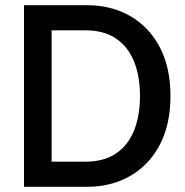

<svg xmlns="http://www.w3.org/2000/svg" viewBox="-20 -720 712 740"><path d="M72.5 0V-700H315Q408.5 -700 481.2 -658.5Q554 -617 595.5 -538.8Q637 -460.5 637 -350Q637 -239.5 595.5 -161.2Q554 -83 481.2 -41.5Q408.5 0 315 0ZM179 -97H310.5Q379.5 -97 426 -127.8Q472.5 -158.5 496 -215.5Q519.5 -272.5 519.5 -350Q519.5 -427.5 496 -484.5Q472.5 -541.5 426 -572.2Q379.5 -603 310.5 -603H179Z"/></svg>

Font: Cabin SemiCondensedMedium
Style: Regular
Weight: 500
Width: 4
Designer: Pablo Impallari
Foundry: Pablo Impallari. http://www.impallari.com Igino Marini. http://www.ikern.com
Version: Version 3.001